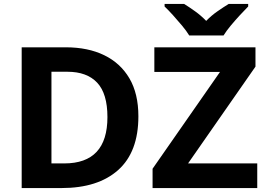

<svg xmlns="http://www.w3.org/2000/svg" viewBox="-20 -954 1349 974"><path d="M682 -364Q682 -183 579.5 -91.5Q477 0 292 0H90V-714H314Q426 -714 508.5 -674Q591 -634 636.5 -556.5Q682 -479 682 -364ZM525 -360Q525 -479 473 -534.5Q421 -590 322 -590H241V-125H306Q525 -125 525 -360ZM1285 0H754V-98L1096 -589H763V-714H1276V-616L934 -125H1285ZM940 -774Q926 -797 903.5 -824Q881 -851 857.5 -877Q834 -903 815 -921V-934H914Q940 -918 970 -896.5Q1000 -875 1026 -848Q1052 -875 1083 -896.5Q1114 -918 1140 -934H1239V-921Q1221 -903 1197 -877Q1173 -851 1150.5 -824Q1128 -797 1114 -774Z"/></svg>

Font: Noto IKEA Latin
Style: Bold
Weight: 700
Designer: Monotype Design Team
Foundry: Monotype Imaging Inc.
Version: Version 1.0